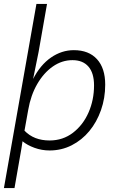

<svg xmlns="http://www.w3.org/2000/svg" viewBox="-21 -760 608 980"><path d="M53 200H-1L165 -740H219L176 -495L148 -357Q185 -429 239.5 -466.5Q294 -504 356 -504Q432 -504 474 -458Q516 -412 516 -328Q516 -259 494.5 -198Q473 -137 435 -91Q397 -45 345 -18.5Q293 8 232 8Q192 8 155 -5.5Q118 -19 94 -39L88 0ZM349 -453Q295 -453 248.5 -420.5Q202 -388 169 -331Q136 -274 123 -199L104 -93Q152 -43 232 -43Q300 -43 351.5 -82.5Q403 -122 431 -186Q459 -250 459 -324Q459 -387 430.5 -420Q402 -453 349 -453Z"/></svg>

Font: Livvic Light
Style: Italic
Weight: 300
Italic angle: -10°
Designer: Jacques Le Bailly, Baron von Fonthausen
Version: Version 1.001; ttfautohint (v1.8.2)